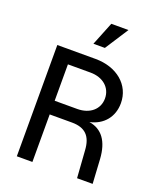

<svg xmlns="http://www.w3.org/2000/svg" viewBox="-165 -1031 952 1135"><g transform="rotate(20 310.5 -463.5)"><path d="M79 0H177V-299H317C400 -299 441 -259 446 -170L458 0H556L547 -153C540 -262 495 -324 413 -337C497 -355 550 -418 550 -505C550 -619 455 -700 319 -700H79ZM319 -385H177V-614H319C398 -614 452 -567 452 -499C452 -431 398 -385 319 -385ZM277 -780H349L444 -927H336Z"/></g></svg>

Font: Uncut Sans Medium
Style: Regular
Weight: 500
Designer: Kasper Nordkvist
Foundry: UNCUT.wtf
Version: Version 1.304;Glyphs 3.2 (3246)